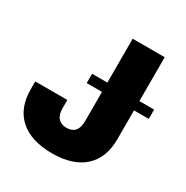

<svg xmlns="http://www.w3.org/2000/svg" viewBox="-168 -867 980 1014"><g transform="rotate(30 321.5 -359.5)"><path d="M285.6 9.8Q157.7 9.8 88.9 -51.8Q20 -113.3 20 -228V-274.9H215.8V-224.1Q215.8 -184.6 233.9 -164.8Q252 -145 285.2 -145Q318.4 -145 335.7 -164.8Q353 -184.6 353 -225.1V-727.5H548.3V-228Q548.3 -113.3 480.2 -51.8Q412.1 9.8 285.6 9.8ZM259.8 -403.3V-460H638.2V-403.3Z"/></g></svg>

Font: Inter 16pt Black
Style: Regular
Weight: 900
Version: Version 4.001;git-66647c0bb